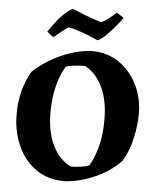

<svg xmlns="http://www.w3.org/2000/svg" viewBox="-59 -916 807 978"><g transform="rotate(5 345.0 -427.0)"><path d="M307 12Q221 12 160 -31.5Q99 -75 67 -147.5Q35 -220 35 -308Q35 -373 49 -426Q63 -479 91 -528Q128 -564 177 -593Q226 -622 280.5 -640Q335 -658 388 -661Q467 -661 527 -620.5Q587 -580 621 -512Q655 -444 655 -362Q655 -307 641 -241Q627 -175 595 -120Q563 -84 516.5 -55.5Q470 -27 415.5 -9Q361 9 307 12ZM333 -65Q357 -65 385 -69Q413 -73 426 -79Q449 -114 466 -175.5Q483 -237 483 -317Q483 -416 450.5 -484Q418 -552 361 -582Q336 -582 307.5 -579Q279 -576 263 -569Q240 -534 223 -472.5Q206 -411 206 -331Q206 -231 239.5 -163Q273 -95 333 -65ZM183 -716 154 -740Q166 -758 184 -782Q202 -806 224 -828.5Q246 -851 271 -866Q278 -865 294 -858.5Q310 -852 328 -844Q352 -835 378.5 -825.5Q405 -816 422 -811Q441 -819 459.5 -833.5Q478 -848 495 -864H503L535 -843Q522 -824 500 -797.5Q478 -771 454.5 -748Q431 -725 413 -718Q409 -719 393 -726Q377 -733 358 -741Q335 -750 307 -759Q279 -768 260 -771Q245 -761 226 -746Q207 -731 192 -717Z"/></g></svg>

Font: Labrada
Style: Bold
Weight: 700
Designer: Mercedes Jáuregui
Foundry: Omnibus-Type Team
Version: Version 1.000; ttfautohint (v1.8.4.7-5d5b)